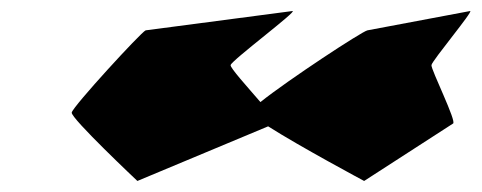

<svg xmlns="http://www.w3.org/2000/svg" viewBox="-20 -514 873 348"><path d="M110 -310C108 -300 229 -186 229 -186L466 -285C524 -248 640 -186 640 -186L801 -290C809 -292 761 -388 762 -396C763 -404 840 -496 832 -494L646 -459C636 -457 502 -369 452 -329C428 -357 397 -391 398 -396C399 -404 522 -496 510 -494L244 -459C236 -456 112 -321 110 -310Z"/></svg>

Font: Ampere
Style: UltExtIta
Weight: 400
Version: Version 1